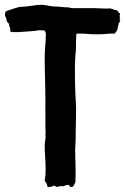

<svg xmlns="http://www.w3.org/2000/svg" viewBox="-35 -754 514 788"><path d="M-7.8 -671.9C-7.8 -661.1 2.9 -658.2 2.9 -654.3C2.9 -651.4 -1 -654.3 6.8 -638.7V-626C9.8 -623 13.7 -622.1 18.6 -622.1C22.5 -622.1 22.5 -623 38.1 -622.1C61.5 -623 84 -626 108.4 -627C115.2 -628.9 122.1 -629.9 128.9 -629.9C135.7 -629.9 140.6 -628.9 147.5 -628.9C150.4 -626 153.3 -618.2 153.3 -614.3C153.3 -583 148.4 -552.7 148.4 -521.5C148.4 -459 151.4 -398.4 151.4 -335.9C151.4 -323.2 150.4 -309.6 151.4 -297.9C151.4 -275.4 151.4 -252.9 151.4 -230.5C151.4 -222.7 152.3 -214.8 152.3 -207C152.3 -204.1 149.4 -205.1 152.3 -194.3C152.3 -181.6 148.4 -169.9 148.4 -159.2C148.4 -125 152.3 -93.8 152.3 -59.6C152.3 -43 151.4 -30.3 148.4 -11.7C151.4 -8.8 154.3 -3.9 156.2 -1C159.2 3.9 155.3 8.8 163.1 13.7C170.9 13.7 179.7 11.7 186.5 7.8C193.4 7.8 191.4 13.7 199.2 12.7C208 12.7 209 9.8 211.9 9.8C215.8 9.8 220.7 9.8 224.6 10.7C232.4 7.8 236.3 3.9 248 4.9C251 7.8 247.1 10.7 255.9 13.7C268.6 13.7 267.6 4.9 274.4 -5.9C274.4 -20.5 275.4 -34.2 275.4 -48.8C275.4 -79.1 273.4 -108.4 273.4 -138.7C273.4 -153.3 275.4 -164.1 275.4 -178.7C275.4 -222.7 277.3 -266.6 277.3 -310.5C277.3 -330.1 275.4 -347.7 274.4 -367.2C272.5 -405.3 272.5 -441.4 272.5 -477.5C272.5 -494.1 273.4 -509.8 274.4 -526.4C274.4 -533.2 276.4 -540 276.4 -546.9C276.4 -570.3 277.3 -592.8 278.3 -615.2C285.2 -616.2 290 -616.2 294.9 -616.2C315.4 -616.2 334 -613.3 353.5 -613.3C361.3 -613.3 368.2 -613.3 376 -613.3C391.6 -613.3 408.2 -616.2 422.9 -616.2H435.5C442.4 -623 444.3 -628.9 448.2 -635.7C447.3 -644.5 452.1 -650.4 452.1 -658.2L459 -668C459 -670.9 454.1 -666 457 -681.6C457 -688.5 455.1 -693.4 458 -698.2C451.2 -701.2 450.2 -708 445.3 -711.9C433.6 -711.9 425.8 -718.8 415 -719.7C412.1 -718.8 409.2 -718.8 404.3 -718.8C401.4 -718.8 359.4 -719.7 357.4 -720.7H262.7C254.9 -720.7 249 -723.6 246.1 -723.6C225.6 -723.6 207 -727.5 186.5 -727.5C171.9 -727.5 153.3 -734.4 134.8 -734.4C115.2 -734.4 92.8 -729.5 73.2 -727.5C64.5 -726.6 54.7 -726.6 45.9 -725.6C38.1 -724.6 -5.9 -710 -11.7 -707C-13.7 -701.2 -14.6 -696.3 -14.6 -691.4C-14.6 -686.5 -8.8 -682.6 -7.8 -671.9Z"/></svg>

Font: Caesar Dressing Cyrillic
Style: Regular
Weight: 400
Designer: Dathan Boardman
Foundry: Open Window
Version: Version 1.00;July 2, 2020;FontCreator 13.0.0.2642 64-bit